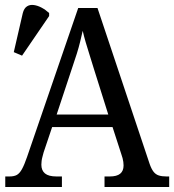

<svg xmlns="http://www.w3.org/2000/svg" viewBox="-20 -746 695 766"><path d="M1 0V-42H18Q36 -42 47 -48Q58 -54 67.5 -71Q77 -88 88 -120L292 -714H369L577 -92Q584 -72 592.5 -61Q601 -50 613.5 -46Q626 -42 644 -42H655V0H397V-42H418Q446 -42 459.5 -53Q473 -64 473 -86Q473 -93 472 -100Q471 -107 469 -115Q467 -123 464 -131L429 -239H188L154 -138Q152 -130 149.5 -121Q147 -112 146 -104Q145 -96 145 -89Q145 -66 159.5 -54Q174 -42 205 -42H227V0ZM206 -289H412L355 -470Q346 -500 337.5 -526.5Q329 -553 322 -577Q315 -601 310 -623Q305 -601 299.5 -578.5Q294 -556 286.5 -532Q279 -508 269 -479ZM68 -524 35 -538 71 -694Q76 -713 87.5 -720.5Q99 -728 114.5 -726Q130 -724 146 -715.5Q162 -707 176 -694V-682Z"/></svg>

Font: Noto Serif SemiCondensed
Style: Regular
Weight: 400
Width: 4
Designer: Monotype Design Team
Foundry: Monotype Imaging Inc.
Version: Version 2.013